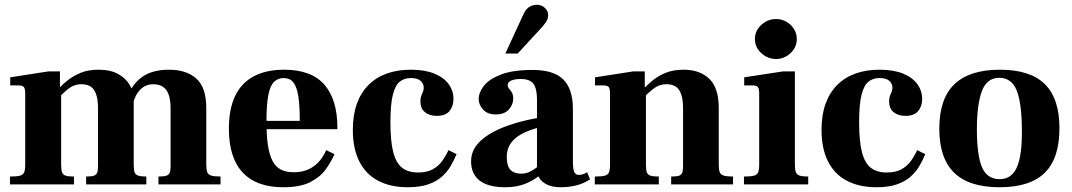

<svg xmlns="http://www.w3.org/2000/svg" viewBox="-20 -775 4505 807"><path d="M646 0V-33Q668 -33 679 -36.5Q690 -40 693.5 -49.5Q697 -59 697 -78V-318Q697 -356 688.5 -378.5Q680 -401 663.5 -411Q647 -421 625 -421Q603 -421 586.5 -411.5Q570 -402 558.5 -385Q547 -368 540 -344L514 -363Q535 -422 578 -452Q621 -482 690 -482Q764 -482 805.5 -444.5Q847 -407 847 -321V-83Q847 -62 851 -51.5Q855 -41 868 -37Q881 -33 907 -33V0ZM22 0V-33Q50 -33 63.5 -36.5Q77 -40 81.5 -50.5Q86 -61 86 -83V-381Q86 -402 80.5 -409Q75 -416 57 -416H23V-450L184 -475H232V-410H237V-82Q237 -61 241 -50.5Q245 -40 256.5 -36.5Q268 -33 291 -33V0ZM342 0V-33Q364 -33 374.5 -36.5Q385 -40 388.5 -49.5Q392 -59 392 -78V-318Q392 -356 384 -379Q376 -402 360.5 -411.5Q345 -421 322 -421Q305 -421 290 -415Q275 -409 260 -396Q245 -383 225 -363L220 -395Q238 -416 262 -435.5Q286 -455 318 -468.5Q350 -482 394 -482Q444 -482 476.5 -464Q509 -446 525.5 -417.5Q542 -389 542 -354V-83Q542 -62 545.5 -51.5Q549 -41 560.5 -37Q572 -33 595 -33V0Z M1170 12Q1058 12 1000 -50Q942 -112 942 -234Q942 -317 968.5 -372Q995 -427 1047 -454.5Q1099 -482 1174 -482Q1232 -482 1274.5 -466Q1317 -450 1344 -418.5Q1371 -387 1384.5 -342.5Q1398 -298 1398 -240V-232H1027V-267H1240Q1240 -330 1234 -369.5Q1228 -409 1213.5 -428Q1199 -447 1172 -447Q1149 -447 1132.5 -431.5Q1116 -416 1108 -376.5Q1100 -337 1100 -263Q1100 -206 1106 -165.5Q1112 -125 1125 -99.5Q1138 -74 1160 -62.5Q1182 -51 1215 -51Q1249 -51 1275 -62.5Q1301 -74 1320 -95Q1339 -116 1351 -144L1386 -127Q1372 -95 1349 -63Q1326 -31 1284 -9.5Q1242 12 1170 12Z M1694 12Q1621 12 1569 -15.5Q1517 -43 1490 -97Q1463 -151 1463 -229Q1463 -292 1480 -339Q1497 -386 1529 -418Q1561 -450 1606 -466Q1651 -482 1707 -482Q1766 -482 1806 -465.5Q1846 -449 1866 -421Q1886 -393 1886 -359Q1886 -329 1869.5 -308.5Q1853 -288 1816 -288Q1785 -288 1766 -303.5Q1747 -319 1747 -349Q1747 -363 1750.5 -372Q1754 -381 1757.5 -389Q1761 -397 1761 -406Q1761 -423 1748 -435Q1735 -447 1707 -447Q1679 -447 1660 -431.5Q1641 -416 1631 -376Q1621 -336 1621 -261Q1621 -181 1633 -135Q1645 -89 1670.5 -69.5Q1696 -50 1737 -50Q1774 -50 1798 -63Q1822 -76 1837.5 -97Q1853 -118 1865 -144L1899 -127Q1889 -103 1875 -78.5Q1861 -54 1838.5 -33.5Q1816 -13 1781 -0.5Q1746 12 1694 12Z M2337 12Q2302 12 2279.5 1Q2257 -10 2247 -26.5Q2237 -43 2237 -59V-358Q2237 -401 2222.5 -422Q2208 -443 2168 -443Q2154 -443 2141.5 -440.5Q2129 -438 2121.5 -432Q2114 -426 2114 -417Q2114 -409 2120 -402Q2126 -395 2131.5 -386Q2137 -377 2137 -360Q2137 -335 2118.5 -314.5Q2100 -294 2064 -294Q2029 -294 2010.5 -314.5Q1992 -335 1992 -358Q1992 -386 2013.5 -414Q2035 -442 2085 -461.5Q2135 -481 2219 -481Q2308 -481 2348 -440.5Q2388 -400 2388 -317V-98Q2388 -62 2394 -51Q2400 -40 2412 -40Q2425 -40 2433 -43.5Q2441 -47 2448 -51L2460 -21Q2432 -3 2401.5 4.5Q2371 12 2337 12ZM2103 12Q2032 12 1996 -16Q1960 -44 1960 -97Q1960 -147 2001.5 -184.5Q2043 -222 2117 -248Q2191 -274 2289 -287V-249Q2195 -231 2152.5 -199Q2110 -167 2110 -116Q2110 -77 2125.5 -61Q2141 -45 2171 -45Q2193 -45 2212.5 -56Q2232 -67 2247.5 -80.5Q2263 -94 2273 -104L2288 -74Q2269 -54 2244 -34.5Q2219 -15 2185 -1.5Q2151 12 2103 12ZM2104 -550 2182 -719Q2192 -739 2206.5 -747Q2221 -755 2237 -755Q2256 -755 2270 -742Q2284 -729 2284 -711Q2284 -701 2280 -691.5Q2276 -682 2260 -663L2156 -550Z M2801 0V-33Q2824 -33 2834 -36.5Q2844 -40 2847.5 -49.5Q2851 -59 2851 -78V-318Q2851 -356 2843 -379Q2835 -402 2819.5 -411.5Q2804 -421 2782 -421Q2754 -421 2733.5 -407Q2713 -393 2684 -364L2679 -395Q2696 -414 2719.5 -434Q2743 -454 2775.5 -468Q2808 -482 2854 -482Q2921 -482 2961 -444Q3001 -406 3001 -321V-83Q3001 -62 3005 -51.5Q3009 -41 3022 -37Q3035 -33 3061 -33V0ZM2480 0V-33Q2508 -33 2521.5 -36.5Q2535 -40 2539.5 -50.5Q2544 -61 2544 -83V-381Q2544 -402 2538.5 -409Q2533 -416 2515 -416H2481V-450L2642 -475H2690V-409H2695V-82Q2695 -61 2699 -50.5Q2703 -40 2714.5 -36.5Q2726 -33 2749 -33V0Z M3107 0V-33Q3135 -33 3148.5 -36.5Q3162 -40 3166.5 -51Q3171 -62 3171 -83V-381Q3171 -402 3165.5 -409Q3160 -416 3142 -416H3108V-450L3272 -475H3321V-83Q3321 -62 3325 -51.5Q3329 -41 3341 -37Q3353 -33 3377 -33V0ZM3242 -527Q3207 -527 3180 -551.5Q3153 -576 3153 -611Q3153 -646 3180 -670.5Q3207 -695 3242 -695Q3265 -695 3284.5 -684Q3304 -673 3316.5 -654Q3329 -635 3329 -611Q3329 -576 3302.5 -551.5Q3276 -527 3242 -527Z M3664 12Q3591 12 3539 -15.5Q3487 -43 3460 -97Q3433 -151 3433 -229Q3433 -292 3450 -339Q3467 -386 3499 -418Q3531 -450 3576 -466Q3621 -482 3677 -482Q3736 -482 3776 -465.5Q3816 -449 3836 -421Q3856 -393 3856 -359Q3856 -329 3839.5 -308.5Q3823 -288 3786 -288Q3755 -288 3736 -303.5Q3717 -319 3717 -349Q3717 -363 3720.5 -372Q3724 -381 3727.5 -389Q3731 -397 3731 -406Q3731 -423 3718 -435Q3705 -447 3677 -447Q3649 -447 3630 -431.5Q3611 -416 3601 -376Q3591 -336 3591 -261Q3591 -181 3603 -135Q3615 -89 3640.5 -69.5Q3666 -50 3707 -50Q3744 -50 3768 -63Q3792 -76 3807.5 -97Q3823 -118 3835 -144L3869 -127Q3859 -103 3845 -78.5Q3831 -54 3808.5 -33.5Q3786 -13 3751 -0.5Q3716 12 3664 12Z M4181 12Q4053 12 3990.5 -49Q3928 -110 3928 -234Q3928 -360 3991.5 -421Q4055 -482 4183 -482Q4310 -482 4371.5 -421.5Q4433 -361 4433 -236Q4433 -110 4371.5 -49Q4310 12 4181 12ZM4182 -22Q4233 -22 4255 -74Q4277 -126 4275 -236Q4274 -345 4252.5 -396.5Q4231 -448 4180 -448Q4128 -448 4107 -392Q4086 -336 4086 -232Q4086 -122 4107.5 -72Q4129 -22 4182 -22Z"/></svg>

Font: Frank Ruhl Libre ExtraBold
Style: Regular
Weight: 800
Designer: Yanek Iontef
Foundry: Fontef
Version: Version 6.003;gftools[0.9.30]